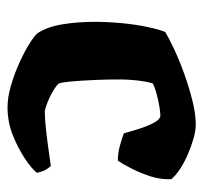

<svg xmlns="http://www.w3.org/2000/svg" viewBox="-35 -505 540 510"><g transform="rotate(90 235.0 -250.0)"><path d="M265 0Q238 0 206 -9.5Q174 -19 144.5 -32.5Q115 -46 94 -59.5Q73 -73 68 -80Q51 -106 44.5 -146.5Q38 -187 38 -230Q38 -267 41.5 -303.5Q45 -340 51.5 -371Q58 -402 65 -419Q80 -428 109.5 -442Q139 -456 175 -469Q211 -482 247 -491Q283 -500 311 -500Q327 -500 348 -494Q369 -488 391 -478.5Q413 -469 430 -457.5Q447 -446 456 -435Q457 -406 448.5 -380Q440 -354 429 -332Q418 -310 407 -293Q387 -293 367 -298.5Q347 -304 334 -309Q328 -332 320.5 -354.5Q313 -377 304.5 -391.5Q296 -406 287 -406Q278 -406 261 -403Q244 -400 227.5 -395.5Q211 -391 202 -386Q199 -379 196.5 -364.5Q194 -350 192.5 -332Q191 -314 191 -295Q191 -266 192.5 -230.5Q194 -195 196.5 -168Q199 -141 202 -136Q205 -132 214.5 -125.5Q224 -119 236.5 -113Q249 -107 260.5 -103Q272 -99 277 -99Q296 -99 327 -102.5Q358 -106 385 -110Q412 -114 421 -115Q425 -111 430.5 -102Q436 -93 439 -78Q428 -64 401 -46Q374 -28 339 -14Q304 0 265 0Z"/></g></svg>

Font: Texturina 12pt ExtraBold
Style: Regular
Weight: 800
Designer: Guillermo Torres Carreño
Foundry: Omnibus-Type
Version: Version 1.002